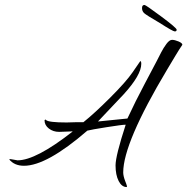

<svg xmlns="http://www.w3.org/2000/svg" viewBox="-20 -642 757 776"><path d="M249 -147 284 -148H317Q362 -184 426 -248Q490 -312 516 -350L547 -395Q551 -395 551 -384Q551 -339 480 -261L376 -151L495 -163Q527 -232 565 -303.5Q603 -375 612.5 -393.5Q622 -412 631.5 -430.5Q641 -449 653 -465Q665 -481 675.5 -481Q686 -481 701.5 -474.5Q717 -468 717 -461Q704 -442 688.5 -416Q673 -390 655 -360Q478 -64 478 55Q478 69 486 90Q496 114 492 114Q472 114 459.5 89.5Q447 65 447 26.5Q447 -12 488 -138Q474 -138 411 -128Q348 -118 333 -114Q169 28 77 28Q38 28 17 2Q21 1 22 1L51 6Q125 6 273 -110V-111L219 -109Q195 -109 177.5 -122.5Q160 -136 160 -156L162 -158Q162 -159 163 -159L166 -157Q176 -147 249 -147ZM626 -549Q571 -581 562.5 -589Q554 -597 554 -609.5Q554 -622 564 -622Q569 -622 631.5 -575.5Q694 -529 694 -522Q694 -515 686.5 -515Q679 -515 626 -549Z"/></svg>

Font: Qwigley
Style: Regular
Weight: 400
Designer: Robert E. Leuschke
Foundry: Robert E. Leuschke
Version: Version 1.003